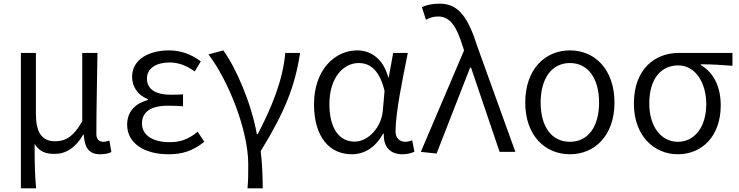

<svg xmlns="http://www.w3.org/2000/svg" viewBox="-20 -829 4031 1048"><path d="M94 199H177C170 113 169 66 169 -44C196 1 232 11 279 11C339 11 393 -22 434 -94H437C442 -19 468 13 527 13C555 13 573 8 588 1L577 -62C563 -57 554 -55 544 -55C521 -55 506 -68 506 -97C506 -234 510 -391 512 -540H429V-167C376 -74 330 -58 280 -58C206 -58 176 -110 176 -207V-540H94Z M899 13C975 13 1030 -4 1095 -55L1059 -110C1007 -67 962 -53 907 -53C813 -53 755 -91 755 -155C755 -218 803 -252 896 -252C923 -252 947 -251 979 -249V-314C952 -312 934 -312 912 -312C821 -312 782 -348 782 -400C782 -459 837 -488 905 -488C956 -488 1000 -470 1043 -439L1076 -494C1027 -531 969 -554 903 -554C794 -554 701 -506 701 -409C701 -358 731 -309 787 -288V-283C726 -267 674 -226 674 -148C674 -49 765 13 899 13Z M1331 199H1414C1414 137 1411 60 1403 -4C1536 -221 1590 -358 1618 -540H1537C1524 -386 1459 -236 1387 -97H1382C1351 -268 1269 -457 1199 -554L1118 -532C1226 -391 1335 -118 1335 67C1335 125 1335 150 1331 199Z M1900 13C1971 13 2029 -25 2071 -99H2075C2072 -23 2114 13 2176 13C2207 13 2228 6 2242 -1L2230 -63C2219 -59 2205 -55 2192 -55C2162 -55 2139 -75 2139 -112C2139 -213 2177 -396 2206 -540H2126L2102 -407H2099C2070 -514 1999 -554 1930 -554C1806 -554 1694 -446 1694 -260C1694 -82 1778 13 1900 13ZM1916 -56C1829 -56 1778 -131 1778 -261C1778 -408 1856 -485 1938 -485C1989 -485 2049 -459 2079 -333L2070 -230C2064 -135 1990 -56 1916 -56Z M2363 9 2546 -460H2551L2707 0H2793L2586 -574C2537 -728 2486 -809 2381 -809C2336 -809 2307 -801 2283 -790L2305 -721C2323 -731 2343 -739 2372 -739C2437 -739 2473 -683 2505 -578L2513 -554L2277 0Z M3091 13C3226 13 3334 -89 3334 -269C3334 -451 3226 -554 3091 -554C2955 -554 2847 -451 2847 -269C2847 -89 2955 13 3091 13ZM3091 -55C2990 -55 2931 -139 2931 -269C2931 -399 2990 -485 3091 -485C3191 -485 3250 -399 3250 -269C3250 -139 3191 -55 3091 -55Z M3680 13C3811 13 3914 -85 3914 -254C3914 -359 3873 -435 3805 -474V-478C3865 -478 3916 -475 3978 -470V-540H3684C3557 -540 3440 -454 3440 -264C3440 -86 3551 13 3680 13ZM3680 -55C3591 -55 3524 -135 3524 -264C3524 -404 3592 -472 3682 -472C3779 -472 3835 -373 3835 -261C3835 -134 3770 -55 3680 -55Z"/></svg>

Font: ChiuKong Gothic CL Normal
Style: Regular
Weight: 350
Designer: Ryoko NISHIZUKA 西塚涼子 (kana, bopomofo & ideographs); Paul D. Hunt (Latin, Greek & Cyrillic); Sandoll Communications 산돌커뮤니
Foundry: Adobe
Version: Version 1.300